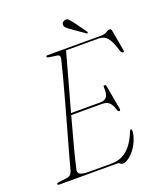

<svg xmlns="http://www.w3.org/2000/svg" viewBox="-155 -955 917 1070"><g transform="rotate(-20 303.5 -420.5)"><path d="M359.5 0H14Q4.5 0 4.5 -6Q4.5 -12.5 15.5 -13.5L64.5 -19.5Q90 -22.5 98.5 -47.5Q109 -88 125.8 -147.8Q142.5 -207.5 162 -276.8Q181.5 -346 200.8 -415.8Q220 -485.5 236.5 -547.5Q253 -609.5 263.5 -653.5Q268.5 -677 250 -679.5L201.5 -686.5Q190.5 -688.5 190.5 -694Q190.5 -700 200.5 -700H517Q538 -700 550.8 -708.5Q563.5 -717 573 -717Q582 -717 584.5 -704.5L606 -584Q609.5 -570.5 600.5 -570.5Q593.5 -570.5 588 -581Q574.5 -626.5 561.2 -650Q548 -673.5 532.8 -681.8Q517.5 -690 497 -690H305.5Q285.5 -617.5 260.8 -528.5Q236 -439.5 212 -352H387.5Q410.5 -352 423.2 -367.2Q436 -382.5 433.5 -426.5Q432.5 -434 440 -434Q448 -434 449.5 -425.5L475 -282.5Q477 -271.5 470 -270.5Q463 -269.5 459.5 -277.5Q448.5 -315 433.2 -328Q418 -341 391.5 -341H209Q184.5 -252 164 -174.5Q143.5 -97 133 -49Q127.5 -30 139.8 -20.2Q152 -10.5 195 -10.5H330.5Q382 -10.5 420.8 -43.2Q459.5 -76 487.5 -147Q489.5 -152.5 494.5 -152.5Q500 -152.5 499.5 -145.5Q499 -118.5 488.2 -91Q477.5 -63.5 460.2 -40.2Q443 -17 423.5 -2.8Q404 11.5 386 11.5Q378.5 11.5 373.5 5.8Q368.5 0 359.5 0ZM396.5 -824 452 -747.5Q455.5 -742.5 452 -740Q448 -736.5 444.5 -740L363.5 -797Q352.5 -805 345.2 -812.2Q338 -819.5 338 -828.5Q337.5 -846 358 -851Q369.5 -853.5 377.5 -845.8Q385.5 -838 396.5 -824Z"/></g></svg>

Font: Fraunces 72pt Thin
Style: Italic
Weight: 100
Italic angle: -16°
Version: Version 1.000;[b76b70a41]